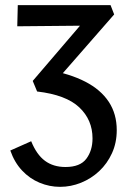

<svg xmlns="http://www.w3.org/2000/svg" viewBox="-20 -436 501 745"><path d="M213 289Q172 289 133.5 273Q95 257 65.5 225.5Q36 194 20 148L101 112Q122 164 154.5 188Q187 212 234 212Q291 212 315 180Q339 148 339 101Q339 29 287.5 -19.5Q236 -68 124 -81L107 -122L333 -386L368 -337L47 -334L49 -416H409L423 -380L194 -118L165 -165Q251 -150 311 -119Q371 -88 402 -41Q433 6 433 69Q433 118 414.5 158.5Q396 199 365 228Q334 257 294.5 273Q255 289 213 289Z"/></svg>

Font: Ysabeau Infant SemiBold
Style: Regular
Weight: 600
Designer: Christian Thalmann (Catharsis Fonts)
Version: Version 2.002; featfreeze: ss01,ss02,lnum